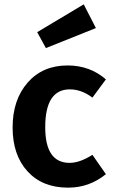

<svg xmlns="http://www.w3.org/2000/svg" viewBox="-20 -847 518 883"><path d="M365 -827 421 -718 191 -626 151 -699ZM291 -546Q393 -546 467 -482L405 -398Q355 -436 301 -436Q188 -436 188 -262Q188 -98 300 -98Q347 -98 405 -135L467 -46Q391 16 293 16Q175 16 106.5 -59Q38 -134 38 -261Q38 -388 107 -467Q176 -546 291 -546Z"/></svg>

Font: Fira Sans SemiBold
Style: Regular
Weight: 600
Designer: bBox Type GmbH & Carrois Corporate GbR & Edenspiekermann AG
Foundry: bBox Type GmbH & Carrois Corporate GbR & Edenspiekermann AG
Version: Version 4.301;PS 004.301;hotconv 1.0.88;makeotf.lib2.5.64775